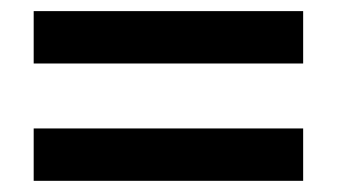

<svg xmlns="http://www.w3.org/2000/svg" viewBox="-20 -491 600 342"><path d="M40 -377.9V-471.2H520V-377.9ZM40 -168.9V-262.2H520V-168.9Z"/></svg>

Font: TASA Explorer Medium
Style: Regular
Weight: 500
Designer: Weizhong Zhang
Foundry: Local Remote
Version: Version 1.000;Glyphs 3.1.2 (3151)